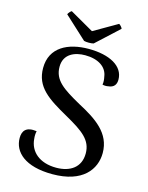

<svg xmlns="http://www.w3.org/2000/svg" viewBox="-131 -965 819 1061"><g transform="rotate(15 278.5 -435.0)"><path d="M308 -743 436 -861C435 -867 423 -881 416 -884L281 -806L145 -884C138 -881 127 -867 125 -861L253 -743C265 -739 296 -739 308 -743ZM274 14C447 14 513 -77 513 -171C513 -284 424 -343 318 -399C216 -456 159 -493 159 -570C159 -645 223 -668 280 -668C355 -668 405 -635 412 -581C415 -567 417 -551 414 -536C425 -533 437 -533 446 -535C481 -538 492 -559 492 -585C492 -663 409 -707 290 -707C173 -707 73 -659 73 -540C73 -431 150 -382 268 -316C369 -259 423 -221 423 -144C423 -65 365 -26 285 -26C188 -26 132 -78 127 -149C125 -166 126 -180 129 -193C67 -202 48 -173 48 -133C48 -53 117 14 274 14Z"/></g></svg>

Font: Arima Koshi Medium
Style: Regular
Weight: 500
Designer: Joana Correia and Natanael Gama
Foundry: NDISCOVER
Version: Version 1.019;PS 001.019;hotconv 1.0.88;makeotf.lib2.5.64775